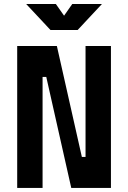

<svg xmlns="http://www.w3.org/2000/svg" viewBox="-20 -918 626 938"><path d="M328.1 0H522V-693.4H397.9V-151.4H379.9L257.8 -693.4H64V0H188V-542H206.1ZM226.6 -771.5H359.4L478 -898.4H333L293 -841.3L252.9 -898.4H107.9Z"/></svg>

Font: Cascadia Mono NF
Style: Bold
Weight: 700
Monospace: yes
Designer: Aaron Bell
Foundry: Saja Typeworks
Version: Version 2404.023